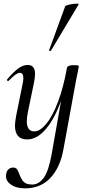

<svg xmlns="http://www.w3.org/2000/svg" viewBox="-20 -751 480 1052"><path d="M13 215Q13 190 24.5 178.5Q36 167 52 167Q66 167 72.5 175.5Q79 184 86 203Q96 231 110 245.5Q124 260 157 260Q192 260 219 224Q246 188 263 94L332 -297L347 -380Q348 -386 357 -390Q366 -394 382 -394Q400 -394 406 -392.5Q412 -391 412 -388Q411 -383 409 -372Q407 -361 404 -346L397 -312L327 70Q309 168 255.5 224.5Q202 281 117 281Q71 281 42 262Q13 243 13 215ZM62 -63Q62 -82 69 -119L105 -297Q108 -312 108 -322Q108 -352 89 -352Q69 -352 28 -309Q26 -307 24 -307Q21 -307 19 -310.5Q17 -314 20 -317Q54 -357 80 -376Q106 -395 132 -395Q172 -395 172 -346Q172 -326 166 -297L133 -138Q127 -108 127 -87Q127 -31 168 -31Q199 -31 233.5 -72.5Q268 -114 298 -193.5Q328 -273 347 -380L360 -376Q340 -260 304.5 -172Q269 -84 223.5 -35.5Q178 13 129 13Q62 13 62 -63ZM249 -476 337 -716Q338 -721 360.5 -726Q383 -731 400 -731Q414 -731 411 -727L259 -473Q258 -470 252.5 -472Q247 -474 249 -476Z"/></svg>

Font: Cormorant Infant Medium
Style: Italic
Weight: 500
Italic angle: -10°
Designer: Christian Thalmann (Catharsis Fonts)
Foundry: Catharsis Fonts
Version: Version 4.000